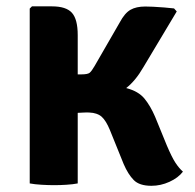

<svg xmlns="http://www.w3.org/2000/svg" viewBox="-20 -577 612 604"><path d="M224.5 0Q209 3 189.2 4.2Q169.5 5.5 150.5 5.5Q131.5 5.5 110.5 4.2Q89.5 3 73.5 0V-550L80.5 -557H143.5Q188 -557 206.2 -536.8Q224.5 -516.5 224.5 -466.5V-343H236Q256 -343 262.2 -348.2Q268.5 -353.5 278 -370L357 -507Q372.5 -536 390.5 -546.2Q408.5 -556.5 437 -556.5Q445 -556.5 461.8 -555.8Q478.5 -555 496.8 -553.5Q515 -552 527.5 -550.5L536 -541L431 -365.5Q406.5 -323 377 -300Q415.5 -290 434.5 -266.8Q453.5 -243.5 468 -209.5L505 -119Q520.5 -82.5 531.8 -65.2Q543 -48 555.5 -37Q540.5 -17.5 513 -5Q485.5 7.5 456.5 7.5Q418.5 7.5 400.8 -10.5Q383 -28.5 369 -61L325.5 -168.5Q313.5 -197.5 299.8 -209.8Q286 -222 261 -223Q254.5 -223.5 245 -223Q235.5 -222.5 224.5 -222Z"/></svg>

Font: Signika Negative SC
Style: Bold
Weight: 700
Designer: Anna Giedryś
Foundry: Anna Giedryś
Version: Version 2.000; ttfautohint (v1.8.3) -l 8 -r 50 -G 200 -x 9 -